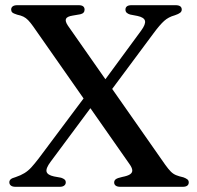

<svg xmlns="http://www.w3.org/2000/svg" viewBox="-20 -720 758 740"><path d="M616.5 -85.5Q629 -68 638.2 -58.8Q647.5 -49.5 658.5 -45Q669.5 -40.5 687 -36.5Q696.5 -33 702 -28.8Q707.5 -24.5 707.5 -17Q707.5 -9 701.8 -4.5Q696 0 684 0H444Q432 0 426 -4.5Q420 -9 420 -16.5Q420 -24.5 426.2 -29.2Q432.5 -34 451 -38Q472 -42 481.2 -48.2Q490.5 -54.5 489.8 -64Q489 -73.5 479.5 -87L108 -618Q97 -633.5 88.5 -642.2Q80 -651 70.2 -655.8Q60.5 -660.5 46 -663.5Q31.5 -668 27.2 -672.2Q23 -676.5 23 -683Q23 -691 29 -695.5Q35 -700 47 -700H283Q295 -700 300.5 -695.5Q306 -691 306 -683Q306 -676 302 -671.5Q298 -667 289.5 -665L260.5 -660Q238 -656.5 234.2 -647.2Q230.5 -638 241.5 -621.5ZM392.5 -350.5 352 -368 524 -602Q542 -626.5 538.8 -639.8Q535.5 -653 510 -658.5L481.5 -664Q473 -666.5 468.2 -671Q463.5 -675.5 463.5 -683Q463.5 -691 469.2 -695.5Q475 -700 487 -700H656.5Q680.5 -700 680.5 -683Q680.5 -676 674.5 -671Q668.5 -666 653.5 -661Q629.5 -654.5 612.8 -639.5Q596 -624.5 572 -592ZM318.5 -362.5 358.5 -343.5 175 -96.5Q156 -71 159.5 -58.2Q163 -45.5 188 -40L215.5 -35Q224.5 -32 229 -28Q233.5 -24 233.5 -17Q233.5 -9.5 227.5 -4.8Q221.5 0 210 0H40Q28 0 22 -4.8Q16 -9.5 16 -17.5Q16 -24 21 -28.8Q26 -33.5 40.5 -37.5Q60 -44 74.2 -52.8Q88.5 -61.5 101 -75.2Q113.5 -89 128.5 -108.5Z"/></svg>

Font: Fraunces 24pt
Style: Regular
Weight: 400
Version: Version 1.000;[b76b70a41]